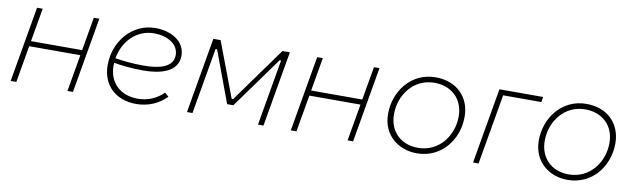

<svg xmlns="http://www.w3.org/2000/svg" viewBox="-37 -911 4296 1302"><g transform="rotate(10 2111.0 -259.5)"><path d="M530 -520 490 -290H138L178 -520H139L49 0H88L132 -254H484L440 0H478L568 -520Z M913 6C993 6 1066 -24 1121 -80L1094 -104C1049 -58 987 -31 918 -31C798 -31 718 -106 718 -224L719 -243C771 -234 842 -226 922 -226C1039 -226 1160 -257 1160 -369C1160 -470 1062 -524 955 -524C796 -524 678 -387 678 -220C678 -83 772 6 913 6ZM722 -275C742 -392 829 -487 951 -487C1039 -487 1121 -446 1121 -366C1121 -279 1017 -259 917 -259C840 -259 771 -267 722 -275Z M1263 0H1301L1380 -455H1390L1522 -100H1565L1821 -455H1831L1752 0H1790L1880 -520H1829L1556 -141H1546L1403 -520H1353Z M2459 -520 2419 -290H2067L2107 -520H2068L1978 0H2017L2061 -254H2413L2369 0H2407L2497 -520Z M2845 5C3016 5 3123 -138 3123 -294C3123 -429 3031 -525 2884 -525C2715 -525 2608 -380 2608 -226C2608 -73 2725 5 2845 5ZM2847 -33C2726 -33 2648 -114 2648 -230C2648 -363 2739 -487 2883 -487C2997 -487 3083 -413 3083 -290C3083 -158 2992 -33 2847 -33Z M3233 0H3271L3355 -484H3618L3624 -520H3323Z M3883 5C4054 5 4161 -138 4161 -294C4161 -429 4069 -525 3922 -525C3753 -525 3646 -380 3646 -226C3646 -73 3763 5 3883 5ZM3885 -33C3764 -33 3686 -114 3686 -230C3686 -363 3777 -487 3921 -487C4035 -487 4121 -413 4121 -290C4121 -158 4030 -33 3885 -33Z"/></g></svg>

Font: Fixel Display 20240404 ExLight
Style: Italic
Weight: 200
Italic angle: -10°
Designer: AlfaBravo + MacPaw
Foundry: Kyrylo Tkachov, Marchela Mozhyna, Serhii Makarenko, Maria Weinstein, Zakhar Kryvoshyya
Version: Version 1.211;Glyphs 3.2 (3225)